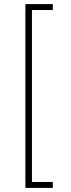

<svg xmlns="http://www.w3.org/2000/svg" viewBox="-20 -780 345 938"><path d="M238 138V109H136V-731H238V-760H104V138Z"/></svg>

Font: IBM Plex Thai Looped ExtraLight
Style: Regular
Weight: 200
Designer: Mike Abbink, Paul van der Laan, Pieter van Rosmalen, Ben Mitchell, Mark Frömberg
Foundry: Bold Monday
Version: Version 1.0